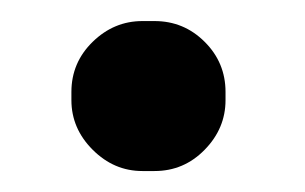

<svg xmlns="http://www.w3.org/2000/svg" viewBox="-20 -449 294 185"><path d="M48.8 -352.5V-360.4Q48.8 -388.7 69.3 -408.7Q89.8 -428.7 117.2 -428.7H128.9Q157.2 -428.7 177.2 -408.7Q197.3 -388.7 197.3 -360.4V-352.5Q197.3 -325.2 177.2 -304.7Q157.2 -284.2 128.9 -284.2H117.2Q89.8 -284.2 69.3 -304.7Q48.8 -325.2 48.8 -352.5Z"/></svg>

Font: YuPearl-Regular
Style: Regular
Weight: 400
Designer: Max Yao
Foundry: Max-Everyday
Version: Version 1.011; ttfautohint (v1.8.3)